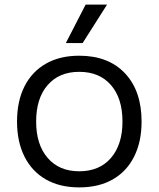

<svg xmlns="http://www.w3.org/2000/svg" viewBox="-20 -802 690 834"><path d="M324 12Q240 12 179.5 -22.5Q119 -57 86.5 -121.5Q54 -186 54 -274Q54 -363 86.5 -427Q119 -491 179.5 -525.5Q240 -560 324 -560Q451 -560 523 -483.5Q595 -407 595 -274Q595 -186 562.5 -121.5Q530 -57 469.5 -22.5Q409 12 324 12ZM324 -58Q412 -58 462 -116Q512 -174 512 -274Q512 -375 462 -432.5Q412 -490 324 -490Q237 -490 187 -432.5Q137 -375 137 -274Q137 -174 187 -116Q237 -58 324 -58ZM266 -615 352 -782H445L339 -615Z"/></svg>

Font: Azeret Mono Light
Style: Regular
Weight: 300
Designer: Martin Vácha
Foundry: Displaay
Version: Version 1.002